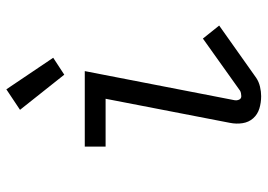

<svg xmlns="http://www.w3.org/2000/svg" viewBox="-136 -674 823 590"><g transform="rotate(-90 275.0 -379.5)"><path d="M274 12Q254 12 236 6.5Q218 1 206 -12.5Q194 -26 191 -45Q188 -64 192 -84L266 -466H119V-530H351L262 -72Q260 -64 263 -56.5Q266 -49 274 -49Q278 -49 283 -50Q288 -51 291 -53L451 -167L491 -117L330 -3Q318 5 303 8.5Q288 12 274 12ZM340 -593 232 -729 295 -771 392 -627Z"/></g></svg>

Font: Lode Term
Style: Italic
Weight: 400
Italic angle: -11°
Monospace: yes
Designer: Belleve Invis
Foundry: Belleve Invis
Version: Version 29.2.0